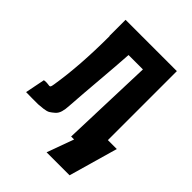

<svg xmlns="http://www.w3.org/2000/svg" viewBox="-201 -615 868 868"><g transform="rotate(45 233.0 -181.0)"><path d="M469 -78 402 157H255L302 28H283L298 -416H206Q201 -338 192.5 -239Q184 -140 179 -64Q178 -41 173 -24Q168 -7 156.5 3Q145 13 135.5 19Q126 25 106 27.5Q86 30 74.5 30.5Q63 31 36 30.5Q9 30 -3 30L16 -65Q31 -67 39 -65.5Q47 -64 51.5 -64Q56 -64 58 -68Q60 -72 62 -85Q85 -227 85 -416H84V-519H412V-78Z"/></g></svg>

Font: OpenDyslexic
Style: Bold
Weight: 800
Designer: Abbie Gonzalez
Version: Version 0.920;hotconv 1.0.109;makeotfexe 2.5.65596